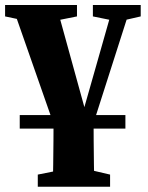

<svg xmlns="http://www.w3.org/2000/svg" viewBox="-27 -503 577 751"><path d="M50.2 0V-52.9H463.5V0ZM218.1 83.1 19.8 -483.5H192.8L313.5 -46L282.9 -13.4L349.8 -248.1L416.7 -483.5H486.6L305.3 83.1ZM-7.1 -438.8V-483.5H274.1V-438.8L182.2 -420.4H80ZM120.8 227.3V179.9L221.1 159.9H318L403.6 179.9V227.3ZM336.3 -438.8V-483.5H523.4V-438.8L446.3 -421.1H423.5ZM179.6 227.3Q180.6 182.8 181.1 140.4Q181.6 98 182.1 47.1Q182.6 -3.7 182.6 -72.9H338.9Q338.9 -4 339.4 47Q339.9 98 340.4 140.4Q340.9 182.8 341.9 227.3Z"/></svg>

Font: Source Serif 4 Variable
Style: Regular
Weight: 400
Designer: Frank Grießhammer
Foundry: Adobe
Version: Version 4.005;hotconv 1.1.0;makeotfexe 2.6.0